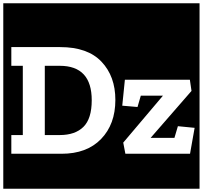

<svg xmlns="http://www.w3.org/2000/svg" viewBox="-30 -937 1236 1170"><path d="M-10 213V-917H1186V213ZM673 -328Q673 -472 588.5 -561Q504 -650 337 -650H39V-536H109V-114H39V0H345Q499 0 586 -90Q673 -180 673 -328ZM529 -326Q529 -214 478.5 -164Q428 -114 334 -114H243V-536H334Q529 -536 529 -326ZM734 0H1128L1156 -158L1054 -168L1033 -97H888L1137 -383L1127 -451H731L715 -293L808 -285L828 -354H963L721 -68Z"/></svg>

Font: Zilla Slab Highlight
Style: Bold
Weight: 700
Designer: Typotheque Type Foundry
Foundry: Typotheque type foundry
Version: Version 1.1; 2017; ttfautohint (v1.6)